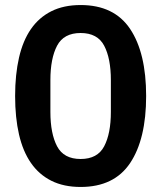

<svg xmlns="http://www.w3.org/2000/svg" viewBox="-20 -730 640 762"><path d="M300 12Q233 12 184 -12.5Q135 -37 103 -83Q71 -129 55.5 -196Q40 -263 40 -349Q40 -434 55.5 -501.5Q71 -569 103 -615Q135 -661 184 -685.5Q233 -710 300 -710Q433 -710 496.5 -615Q560 -520 560 -349Q560 -178 496.5 -83Q433 12 300 12ZM300 -99Q367 -99 393.5 -149.5Q420 -200 420 -286V-412Q420 -498 393.5 -548.5Q367 -599 300 -599Q233 -599 206.5 -548.5Q180 -498 180 -412V-286Q180 -200 206.5 -149.5Q233 -99 300 -99Z"/></svg>

Font: IBM Plex Sans Hebrew SemiBold
Style: Regular
Weight: 600
Designer: Mike Abbink, Paul van der Laan, Pieter van Rosmalen, Yanek Iontef
Foundry: Bold Monday
Version: Version 1.2